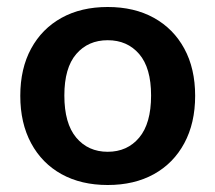

<svg xmlns="http://www.w3.org/2000/svg" viewBox="-20 -519 616 549"><path d="M288 10Q212 10 156 -21Q100 -52 69 -109.5Q38 -167 38 -245Q38 -323 69 -380Q100 -437 156 -468Q212 -499 288 -499Q364 -499 420 -468Q476 -437 507 -380Q538 -323 538 -245Q538 -167 507 -109.5Q476 -52 420 -21Q364 10 288 10ZM288 -85Q344 -85 378 -125.5Q412 -166 412 -246Q412 -325 378 -364.5Q344 -404 288 -404Q232 -404 198 -364.5Q164 -325 164 -246Q164 -166 198 -125.5Q232 -85 288 -85Z"/></svg>

Font: NunitoSans3
Style: Bold
Weight: 700
Designer: Vernon Adams
Foundry: Vernon Adams
Version: Version 3.101;gftools[0.9.27]